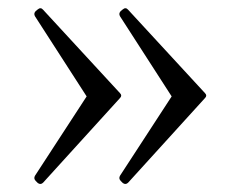

<svg xmlns="http://www.w3.org/2000/svg" viewBox="-20 -473 584 472"><path d="M86 -449Q80 -456 73 -450L68 -446Q62 -440 66 -433L193 -236L66 -41Q62 -34 68 -28L73 -23Q80 -18 86 -24L275 -232Q281 -238 275 -244ZM295 -449Q289 -456 282 -450L277 -446Q271 -440 275 -433L402 -236L275 -41Q271 -34 277 -28L282 -23Q289 -18 295 -24L484 -232Q490 -238 484 -244Z"/></svg>

Font: Hahmlet Light
Style: Regular
Weight: 300
Designer: Minjoo Ham & Mark Frömberg
Foundry: hypertype
Version: Version 1.002